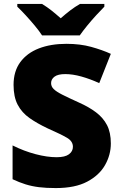

<svg xmlns="http://www.w3.org/2000/svg" viewBox="-20 -947 617 977"><path d="M544 -217Q544 -159 514.5 -107Q485 -55 423.5 -22.5Q362 10 264 10Q215 10 178.5 5.5Q142 1 110 -9Q78 -19 44 -35V-207Q102 -178 161 -162.5Q220 -147 268 -147Q311 -147 331 -162Q351 -177 351 -200Q351 -228 321.5 -245.5Q292 -263 222 -294Q169 -319 130 -346.5Q91 -374 70 -414Q49 -454 49 -515Q49 -584 83 -630.5Q117 -677 177.5 -700.5Q238 -724 318 -724Q388 -724 444 -708.5Q500 -693 544 -673L485 -524Q439 -545 394.5 -557.5Q350 -570 312 -570Q275 -570 257.5 -557Q240 -544 240 -524Q240 -507 253 -494Q266 -481 296.5 -465.5Q327 -450 380 -426Q432 -403 468.5 -375.5Q505 -348 524.5 -310.5Q544 -273 544 -217ZM194 -767Q179 -790 156.5 -817Q134 -844 110.5 -869.5Q87 -895 68 -913V-927H194Q220 -911 241.5 -894Q263 -877 289 -854Q315 -877 338 -894.5Q361 -912 387 -927H511V-913Q494 -896 470.5 -870.5Q447 -845 424.5 -817.5Q402 -790 386 -767Z"/></svg>

Font: Noto Sans Gujarati UI Black
Style: Regular
Weight: 900
Designer: Jelle Bosma - Monotype Design Team, Universal Thirst
Foundry: Monotype Imaging Inc.
Version: Version 2.106; ttfautohint (v1.8.4.7-5d5b)